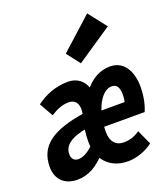

<svg xmlns="http://www.w3.org/2000/svg" viewBox="-169 -928 918 1047"><g transform="rotate(-20 290.5 -405.0)"><path d="M101 12C165 12 219.5 -19.7 272.6 -81.1L237.8 -145C212.4 -116.4 174.1 -91.6 144.4 -91.6C120.2 -91.6 104.8 -106.1 104.8 -133.6C104.8 -183.6 146 -218.6 254.1 -236.4L263.4 -318.1C67.6 -289.8 -19.1 -226.9 -19.1 -104.9C-19.1 -37.7 21.2 12 101 12ZM313 -209.6H570.1C579.5 -232.3 596.1 -279.5 596.1 -347.4C596.1 -432.3 559.9 -508.1 476.3 -508.1C420.1 -508.1 365.3 -481 321.6 -421.3L340.5 -413.5C332.2 -469.2 291.7 -508.1 232.2 -508.1C158.4 -508.1 95.8 -481 47.4 -444.3L92.7 -364.6C127.6 -387.3 160.8 -401.4 197.6 -401.4C243.4 -401.4 259.3 -362.2 247.5 -311.2C236.7 -266.3 225.8 -226.3 225.8 -158.9C225.8 -66.1 283.2 12 394.6 12C440.8 12 499.4 -6.8 539.4 -38.9L501 -123.5C468.2 -101 439.9 -93 407.2 -93C360.5 -93 333.8 -124.7 333.8 -179.8C333.8 -302.8 386.1 -403.1 448.4 -403.1C478.5 -403.1 490.5 -379.4 490.5 -341.6C490.5 -322.9 487.5 -302.2 483 -280.5L504.5 -298.2H314.4L313 -209.6ZM334.1 -578.3 541 -717.7 459.1 -822.5 274.5 -655.7 334.1 -578.3Z"/></g></svg>

Font: Source Code Variable
Style: Italic
Weight: 400
Italic angle: -11°
Monospace: yes
Designer: Paul D. Hunt, Teo Tuominen
Foundry: Adobe Systems Incorporated
Version: Version 1.005;PS 1.0;hotconv 16.6.54;makeotf.lib2.5.65590